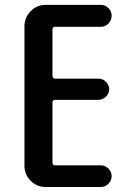

<svg xmlns="http://www.w3.org/2000/svg" viewBox="-20 -750 540 770"><path d="M163.1 0Q127.9 0 103 -24.9Q78.1 -49.8 78.1 -85V-644.5Q78.1 -679.7 103 -705.1Q127.9 -730.5 163.1 -730.5H383.8Q401.4 -730.5 414.6 -717.8Q427.7 -705.1 427.7 -687Q427.7 -668.9 415 -655.8Q402.3 -642.6 383.8 -642.6H201.2Q190.4 -642.6 190.4 -631.8V-446.3Q190.4 -435.5 201.2 -434.6H375Q391.6 -434.6 404.8 -421.9Q418 -409.2 418 -392.1Q418 -375 404.8 -362.3Q391.6 -349.6 375 -349.6H201.2Q190.4 -349.6 190.4 -338.9V-97.7Q190.4 -86.9 201.2 -86.9H383.8Q401.4 -86.9 414.6 -74.2Q427.7 -61.5 427.7 -43.9Q427.7 -26.4 415 -13.2Q402.3 0 383.8 0Z"/></svg>

Font: Rounded-X Mgen+ 1mn medium
Style: Regular
Weight: 500
Designer: [Source Han Sans]
Ryoko NISHIZUKA  (kana & ideographs); Paul D. Hunt (Latin, Greek & Cyrillic); Wenlong ZHANG  (bopomofo
Version: Version 1.059.20150602